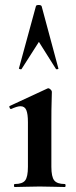

<svg xmlns="http://www.w3.org/2000/svg" viewBox="-20 -750 303 770"><path d="M39 0Q36 0 36 -6Q36 -12 39 -12Q70 -12 81 -26.5Q92 -41 92 -81V-260Q92 -293 85.5 -308.5Q79 -324 62 -324Q55 -324 45.5 -321Q36 -318 25 -313Q21 -312 18.5 -318Q16 -324 19 -325L170 -395Q172 -396 173 -396Q178 -396 183 -391Q188 -386 188 -382Q188 -370 187 -342Q186 -314 186 -262V-81Q186 -41 197.5 -26.5Q209 -12 240 -12Q243 -12 243 -6Q243 0 240 0Q220 0 194 -1Q168 -2 139 -2Q111 -2 85 -1Q59 0 39 0ZM214 -476Q216 -474 211 -472.5Q206 -471 204 -474L136 -582L67 -474Q66 -471 60.5 -472.5Q55 -474 56 -476L124 -725Q125 -730 135 -730Q145 -730 147 -725Z"/></svg>

Font: Cormorant Infant Light
Style: Regular
Weight: 300
Designer: Christian Thalmann (Catharsis Fonts)
Foundry: Catharsis Fonts
Version: Version 4.001